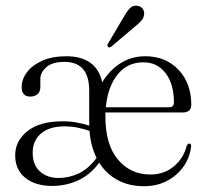

<svg xmlns="http://www.w3.org/2000/svg" viewBox="-20 -634 706 664"><path d="M641.5 -272Q641.5 -245 611.5 -245H344.5Q344.5 -238 344.5 -231Q344.5 -133.5 388 -82Q431.5 -30.5 500 -30.5Q548 -30.5 581.5 -58.8Q615 -87 625.5 -129.5Q629.5 -137.5 634.5 -137.5Q641.5 -137.5 641 -128Q637 -90 615.2 -58.8Q593.5 -27.5 558.2 -8.8Q523 10 478 10Q426 10 386.5 -11.5Q347 -33 323 -71.5Q293 -30 250.8 -10.5Q208.5 9 160.5 9Q102.5 9 67.5 -19Q32.5 -47 32.5 -97Q32.5 -147 75.2 -180.8Q118 -214.5 196 -214.5Q223 -214.5 246 -210.2Q269 -206 288.5 -199.5Q288.5 -203.5 288.5 -208V-320.5Q288.5 -420 203 -420Q160.5 -420 140 -401.5Q119.5 -383 119.5 -361V-333Q119.5 -317 109.8 -308.5Q100 -300 84.5 -300Q55 -300 55 -333Q55 -360 73.2 -384.2Q91.5 -408.5 126.2 -424Q161 -439.5 209.5 -439.5Q314 -439 333.5 -349.5Q359.5 -392 397.5 -415.8Q435.5 -439.5 482.5 -439.5Q553 -439.5 597.2 -392.8Q641.5 -346 641.5 -272ZM476 -418.5Q420 -418.5 386.2 -375.8Q352.5 -333 346 -263H564Q581.5 -263 581.5 -279.5Q581.5 -343 552.8 -380.8Q524 -418.5 476 -418.5ZM93 -106Q93 -64 118 -41.2Q143 -18.5 182.5 -18.5Q219 -18.5 252.8 -34.5Q286.5 -50.5 314 -88Q293.5 -129 289.5 -181.5Q270 -188 248.8 -192.5Q227.5 -197 203.5 -197Q150.5 -197 121.8 -172.2Q93 -147.5 93 -106ZM406.5 -573Q418 -593.5 428.5 -604.8Q439 -616 454 -614Q466.5 -613 473 -604.2Q479.5 -595.5 478.5 -585Q477.5 -572 468.2 -561.8Q459 -551.5 445.5 -541L364.5 -472.5Q357.5 -467.5 353.5 -472Q349 -476 354 -484Z"/></svg>

Font: Fraunces 144pt S050 Light
Style: Regular
Weight: 300
Version: Version 1.000; ttfautohint (v1.8.3)